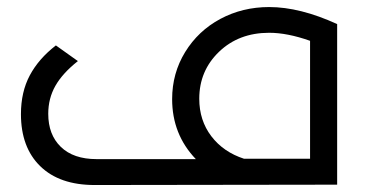

<svg xmlns="http://www.w3.org/2000/svg" viewBox="-20 -529 1050 550"><path d="M751 -508.8Q839.4 -508.8 945.8 -460V0L251 1Q150.4 1 95.2 -53Q40 -106.9 40 -202.1Q40 -265.6 65.4 -313.2Q90.8 -360.8 140.1 -398.9L203.1 -354Q159.2 -319.3 138.7 -283.2Q118.2 -247.1 118.2 -203.1Q118.2 -143.1 154.3 -108.2Q190.4 -73.2 256.8 -73.2H541Q473.1 -144 473.1 -245.1Q473.1 -319.3 510.5 -380.1Q547.9 -440.9 611.3 -474.9Q674.8 -508.8 751 -508.8ZM550.8 -246.1Q550.8 -184.1 585.4 -138.7Q620.1 -93.3 679.2 -74.2H868.2V-412.1Q803.2 -435.1 751 -435.1Q664.1 -435.1 607.4 -380.6Q550.8 -326.2 550.8 -246.1Z"/></svg>

Font: Montserrat-Arabic Light
Style: Regular
Weight: 300
Designer: Mohamed Gaber
Foundry: Kief Type Foundry
Version: Version 5.008;PS 005.008;hotconv 1.0.88;makeotf.lib2.5.64775